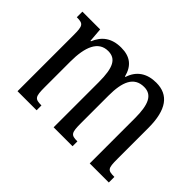

<svg xmlns="http://www.w3.org/2000/svg" viewBox="-99 -713 925 925"><g transform="rotate(45 363.0 -251.0)"><path d="M210 0V-33C165 -33 159 -41 159 -107V-281C159 -380 185 -446 252 -446C305 -446 326 -407 326 -308V0H455V-33C411 -33 405 -41 405 -108V-295C405 -388 428 -446 497 -446C552 -446 572 -400 572 -308V0H702V-38C656 -38 651 -44 651 -109V-320C651 -445 607 -502 524 -502C463 -502 418 -475 399 -416H396C381 -475 345 -502 285 -502C219 -502 181 -471 160 -420H157L151 -492H30V-454C75 -454 80 -445 80 -380V0Z"/></g></svg>

Font: Noto Serif Armenian ExtraCondensed Medium
Style: Regular
Weight: 500
Width: 2
Designer: Monotype Design Team
Foundry: Monotype Imaging Inc.
Version: Version 2.008